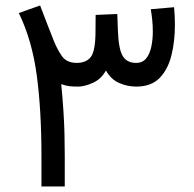

<svg xmlns="http://www.w3.org/2000/svg" viewBox="-20 -672 699 692"><path d="M471.2 -359.9Q438.5 -359.9 408.7 -373.3Q378.9 -386.7 361.8 -418Q345.2 -387.2 314.9 -373.5Q284.7 -359.9 261.7 -359.9Q245.1 -359.9 232.2 -361.1Q219.2 -362.3 200.7 -368.7Q206.1 -312.5 208.7 -270.5Q211.4 -228.5 212.4 -190.7Q213.4 -152.8 213.4 -109.4V0H129.4V-110.8Q129.4 -274.4 112.5 -400.4Q95.7 -526.4 47.9 -625L124.5 -652.3Q139.6 -613.8 149.9 -586.2Q160.2 -558.6 174.3 -523.9Q187 -492.7 203.6 -469.2Q220.2 -445.8 255.9 -445.3Q291 -445.3 307.4 -466.8Q323.7 -488.3 324.2 -555.7L324.7 -618.2L402.8 -621.6L404.8 -564.5Q407.2 -494.6 422.4 -470Q437.5 -445.3 470.2 -445.3Q494.1 -445.3 507.1 -461.7Q520 -478 525.4 -503.9Q530.8 -529.8 530.8 -558.1Q530.8 -579.6 528.6 -600.8Q526.4 -622.1 523.4 -638.7L607.4 -646Q610.4 -613.8 610.4 -582Q610.4 -523.4 597.9 -472.7Q585.4 -421.9 555.2 -390.9Q524.9 -359.9 471.2 -359.9Z"/></svg>

Font: Vazirmatn UI FD
Style: Regular
Weight: 400
Designer: Saber Rastikerdar
Foundry: Saber Rastikerdar
Version: Version 33.003